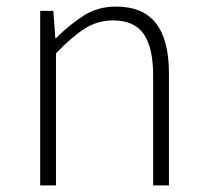

<svg xmlns="http://www.w3.org/2000/svg" viewBox="-20 -563 626 583"><path d="M102 0V-530H142L148 -447H150Q191 -488 234 -515.5Q277 -543 332 -543Q414 -543 453.5 -492.5Q493 -442 493 -340V0H445V-334Q445 -418 416.5 -459.5Q388 -501 323 -501Q276 -501 237 -476Q198 -451 150 -401V0Z"/></svg>

Font: Noto Sans JP Thin ExtraLight
Style: Regular
Weight: 250
Version: Version 2.004-H2;hotconv 1.0.118;makeotfexe 2.5.65603